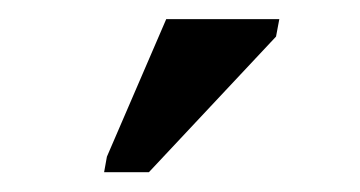

<svg xmlns="http://www.w3.org/2000/svg" viewBox="-20 -762 373 199"><path d="M266.1 -724.1 134.3 -583.5H87.9L90.8 -599.6L152.3 -742.2H269.5Z"/></svg>

Font: Arimo SemiBold
Style: Italic
Weight: 600
Italic angle: -12°
Version: Version 1.33